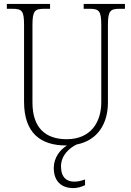

<svg xmlns="http://www.w3.org/2000/svg" viewBox="-20 -734 671 982"><path d="M318 10H323C287 31 255 73 255 125C255 192 293 228 355 228C376 228 396 222 415 213V184C391 192 378 195 359 195C323 195 292 175 292 117C292 60 336 22 372 5C480 -16 532 -102 532 -210V-605C532 -679 544 -689 592 -689H619V-714H408V-689H438C486 -689 498 -679 498 -606V-211C498 -110 445 -22 321 -22C214 -22 146 -79 146 -210V-605C146 -679 158 -689 206 -689H236V-714H15V-689H43C92 -689 103 -679 103 -607V-214C103 -53 188 10 318 10Z"/></svg>

Font: Noto Serif Devanagari SemiCondensed ExtraLight
Style: Regular
Weight: 200
Width: 4
Designer: Universal Thirst, Indian Type Foundry and the Monotype Design Team
Foundry: Monotype Imaging Inc.
Version: Version 2.004